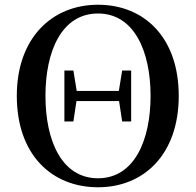

<svg xmlns="http://www.w3.org/2000/svg" viewBox="-20 -773 826 811"><path d="M394 18C588 18 735 -121 735 -368C735 -616 588 -753 394 -753C200 -753 51 -613 51 -368C51 -119 199 18 394 18ZM394 -20C240 -20 172 -180 172 -368C172 -556 240 -716 394 -716C547 -716 616 -556 616 -368C616 -180 547 -20 394 -20ZM496 -260H534V-475H496L482 -389H304L290 -475H252V-260H290L303 -346H483Z"/></svg>

Font: Noto Serif SC SemiBold
Style: Regular
Weight: 600
Designer: Ryoko NISHIZUKA 西塚涼子 (kana & ideographs); Frank Grießhammer (Latin, Greek & Cyrillic); Wenlong ZHANG 张文龙 (bopomofo); San
Foundry: Adobe
Version: Version 2.001;hotconv 1.1.0;makeotfexe 2.6.0